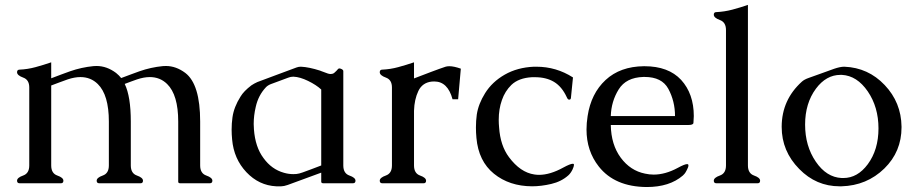

<svg xmlns="http://www.w3.org/2000/svg" viewBox="-20 -734 3661 769"><path d="M185.1 -420.4Q208 -429.2 226.3 -436Q244.6 -442.9 261.2 -448.7Q306.2 -464.4 354.5 -469.2Q360.4 -469.7 366.7 -469.7Q407.7 -469.7 444.8 -441.9Q457.5 -431.6 465.3 -421.4Q487.3 -429.7 505.1 -436.3Q522.9 -442.9 539.1 -448.7Q584 -464.4 631.8 -469.2Q638.2 -469.7 644.5 -469.7Q685.1 -469.7 722.2 -441.9Q781.7 -396.5 781.7 -247.1V-71.3Q781.7 -39.6 806.2 -31Q830.6 -22.5 830.6 -10.3Q830.6 0 820.3 0H701.7Q693.8 0 693.8 -6.3V-247.1Q693.8 -354 649.4 -397.5Q621.1 -425.3 580.1 -425.3Q556.6 -425.3 528.8 -416Q519 -412.6 505.1 -407.5Q491.2 -402.3 479.5 -397.9Q503.9 -347.7 503.9 -247.1V-71.3Q503.9 -39.6 528.3 -31Q552.7 -22.5 552.7 -10.3Q552.7 0 543 0H377.4Q367.2 0 367.2 -10.3Q367.2 -22.5 391.6 -31Q416 -39.6 416 -71.3V-247.1Q416 -354 371.6 -397.5Q343.3 -425.3 302.2 -425.3Q278.8 -425.3 251 -416Q233.9 -410.2 217.5 -403.8Q201.2 -397.5 185.1 -391.6V-71.3Q185.1 -39.6 209.5 -31Q233.9 -22.5 233.9 -10.3Q233.9 0 224.1 0H58.6Q48.3 0 48.3 -10.3Q48.3 -22.5 72.8 -31Q97.2 -39.6 97.2 -71.3V-383.8Q97.2 -414.6 72.8 -423.3Q48.3 -432.1 48.3 -444.8Q48.3 -455.1 58.6 -455.1Q90.8 -456.5 122.3 -465.1Q153.8 -473.6 185.1 -484.4Z M1266.6 -42.5 1132.3 6.8Q1116.7 12.2 1106.4 12.2H1086.4Q1017.1 8.8 966.8 -44.4Q916.5 -97.7 909.7 -175.3Q907.7 -195.8 907.7 -214.8Q907.7 -240.2 911.1 -264.2Q917 -305.7 943.4 -347.2Q956.1 -368.7 986.8 -392.1Q997.6 -399.4 1010.7 -405.3Q1049.8 -419.9 1089.1 -434.6Q1128.4 -449.2 1168 -463.9Q1176.3 -466.8 1183.6 -466.8H1186Q1217.3 -465.3 1261.7 -451.2Q1265.6 -449.7 1266.6 -449.2Q1277.3 -444.8 1293 -439.5Q1299.3 -437.5 1304.7 -437.5Q1312.5 -437.5 1318.4 -441.9Q1328.6 -450.7 1333 -456.5Q1335.4 -460 1339.4 -460Q1341.8 -460 1344.2 -459Q1355 -455.1 1355 -449.2V-71.3Q1355 -39.6 1379.4 -31Q1403.8 -22.5 1403.8 -10.3Q1403.8 0 1393.6 0H1274.9Q1266.6 0 1266.6 -6.3ZM1266.6 -375.5Q1246.6 -394 1213.9 -409.9Q1181.2 -425.8 1155.8 -426.8H1153.8Q1144 -426.8 1134.3 -422.9Q1116.7 -416.5 1099.4 -409.9Q1082 -403.3 1064.5 -397Q1052.2 -392.1 1044.9 -384.3Q1014.6 -352.1 1004.4 -306.2Q996.1 -271.5 996.1 -237.3Q996.1 -226.6 997.1 -215.3Q1002.4 -145 1035.2 -101.1Q1067.9 -55.7 1117.2 -42Q1135.7 -36.6 1154.8 -36.6Q1160.6 -36.6 1167 -37.1Q1177.7 -38.1 1192.4 -43.5Q1203.6 -47.4 1227.5 -56.4Q1251.5 -65.4 1266.6 -71.3Z M1638.2 -290.5V-71.3Q1638.2 -39.6 1662.4 -31Q1686.5 -22.5 1686.5 -10.3Q1686.5 0 1676.8 0H1511.2Q1501 0 1501 -10.3Q1501 -22.5 1525.4 -31Q1549.8 -39.6 1549.8 -71.3V-383.8Q1549.8 -414.6 1525.4 -423.3Q1501 -432.1 1501 -444.8Q1501 -455.1 1511.2 -455.1Q1543.5 -456.5 1575 -465.1Q1606.4 -473.6 1638.2 -484.4V-419.9L1706.1 -445.8Q1743.7 -460 1764.6 -466.8Q1771 -468.8 1779.8 -468.8Q1797.9 -468.8 1825.7 -459L1814.9 -336.4H1792.5Q1773.4 -407.7 1719.2 -407.7Q1713.9 -407.7 1708.5 -407.2Q1671.4 -402.8 1655.5 -369.4Q1639.6 -335.9 1638.2 -290.5Z M2118.2 -466.8H2128.4Q2208 -466.8 2274.9 -423.8L2266.6 -341.3Q2265.6 -335 2260.3 -335H2258.8Q2253.9 -335.4 2250 -344.7Q2230.5 -387.2 2198.7 -406.2Q2167.5 -424.8 2122.6 -424.8H2110.8Q2057.6 -421.9 2028.3 -394Q2002.4 -368.7 1990.2 -333Q1977.5 -297.4 1977.5 -253.4Q1977.5 -238.8 1979 -223.6Q1983.9 -150.9 2018.6 -104.5Q2064 -43.5 2120.1 -35.2Q2129.4 -33.7 2139.2 -33.7Q2183.1 -33.7 2236.3 -63Q2264.2 -78.1 2273.9 -78.1Q2276.4 -78.1 2277.8 -77.1Q2278.8 -76.2 2278.8 -73.2Q2278.8 -67.4 2272.9 -54.7Q2265.6 -40 2256.3 -31.7Q2228.5 -6.8 2188 2.7Q2147.5 12.2 2110.8 12.2Q2020 11.7 1958.3 -38.3Q1896.5 -88.4 1888.2 -181.6Q1886.2 -203.1 1886.2 -223.6Q1886.2 -250 1889.6 -274.9Q1896 -317.9 1922.9 -360.8Q1951.2 -406.2 2001.7 -435.1Q2052.2 -463.9 2118.2 -466.8Z M2333.5 -269Q2347.2 -359.4 2405.5 -413.6Q2463.9 -467.8 2559.1 -468.8H2561Q2657.2 -468.8 2708 -414.1Q2758.8 -358.4 2758.8 -269Q2758.3 -249.5 2757.3 -241.5Q2756.3 -233.4 2737.3 -233.4H2426.3Q2427.7 -154.3 2466.3 -102.3Q2504.9 -50.3 2563.5 -38.6Q2580.6 -34.7 2598.1 -34.7Q2644.5 -34.7 2694.3 -61.5Q2722.2 -76.7 2731.9 -76.7Q2734.4 -76.7 2735.8 -75.7Q2737.3 -74.2 2737.3 -71.3Q2737.3 -64.9 2731 -53.2Q2725.1 -41.5 2721.4 -37.6Q2717.8 -33.7 2714.8 -30.8Q2661.6 15.1 2570.3 15.1Q2442.4 14.2 2378.4 -66.9Q2329.1 -129.4 2329.1 -215.3Q2329.1 -241.2 2333.5 -269ZM2426.3 -269H2683.6Q2683.6 -328.6 2656.7 -378.4Q2630.9 -425.8 2562 -425.8H2556.6Q2487.8 -423.8 2458 -376Q2428.2 -328.1 2426.3 -269Z M2975.6 -71.3Q2975.6 -39.6 3000 -31Q3024.4 -22.5 3024.4 -10.3Q3024.4 0 3014.6 0H2849.1Q2838.9 0 2838.9 -10.3Q2838.9 -22.5 2863.3 -31Q2887.7 -39.6 2887.7 -71.3V-613.8Q2887.7 -645 2863.3 -653.8Q2838.9 -662.6 2838.9 -675.3Q2838.9 -685.5 2849.1 -685.5Q2881.3 -687 2912.8 -695.3Q2944.3 -703.6 2975.6 -714.4Z M3362.3 -466.8Q3457.5 -462.9 3523.4 -393.3Q3589.4 -323.7 3590.8 -227.1V-224.1Q3590.8 -126.5 3522 -59.1Q3451.7 9.3 3350.6 12.2H3342.8Q3249 12.2 3181.2 -57.1Q3110.8 -128.4 3110.8 -225.6V-227.1Q3111.3 -334 3191.4 -406.7Q3200.7 -415.5 3219 -421.9Q3237.3 -428.2 3273.4 -441.4Q3294.9 -449.2 3320.8 -458.5Q3345.2 -466.8 3360.8 -466.8ZM3352.1 -434.1H3346.2Q3289.1 -434.1 3248 -378.9Q3204.6 -320.3 3204.6 -234.9Q3204.6 -149.4 3247.3 -86.7Q3290 -23.9 3351.1 -21H3357.9Q3414.6 -21 3455.6 -76.2Q3498.5 -134.3 3498.5 -219.7Q3498.5 -305.2 3455.6 -367.9Q3412.6 -430.7 3352.1 -434.1Z"/></svg>

Font: Caudex
Style: Regular
Weight: 400
Version: Version 1.01